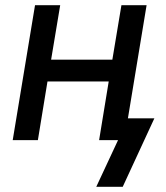

<svg xmlns="http://www.w3.org/2000/svg" viewBox="-20 -540 640 740"><path d="M453 180H351L435 0H362L399 -226H163L126 0H29L115 -520H212L177 -310H413L448 -520H545L473 -84H575Z"/></svg>

Font: Iosevka Custom Medium
Style: Italic
Weight: 500
Italic angle: -9°
Designer: Belleve Invis
Foundry: Belleve Invis
Version: Version 27.0.1